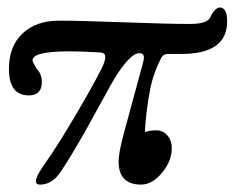

<svg xmlns="http://www.w3.org/2000/svg" viewBox="-20 -480 627 513"><path d="M86.9 13.2Q63.5 13.2 90.3 -28.3Q95.2 -36.1 102.1 -45.9Q131.8 -87.4 179.4 -168Q227.1 -248.5 252 -297.9Q261.7 -317.9 261.2 -328.6Q260.7 -339.4 247.1 -339.8Q202.6 -342.8 166 -342.8Q66.9 -342.8 66.9 -318.8Q66.9 -314 78.1 -295.9Q91.8 -282.2 91.8 -261.2Q91.8 -225.1 57.1 -225.1Q3.9 -225.1 3.9 -295.9Q3.9 -356 40 -390.4Q76.2 -424.8 138.2 -424.8Q192.9 -424.8 310.3 -420.4Q427.7 -416 487.8 -416Q536.1 -416 543 -436Q547.4 -446.3 554.2 -453.1Q561 -460 566.9 -460Q586.9 -460 586.9 -422.9Q586.9 -335.9 464.8 -335.9H428.2Q417.5 -335.9 411.1 -326.2Q390.6 -286.1 381.8 -245.1Q368.7 -174.3 367.2 -127Q380.4 -131.8 397.9 -131.8Q415 -131.8 427 -118.4Q439 -105 439 -84Q439 -49.8 412.8 -18.3Q386.7 13.2 356.9 13.2Q296.9 13.2 296.9 -48.8Q296.9 -69.8 309.1 -117.2L362.8 -314.9Q365.7 -327.1 363.3 -332.5Q360.8 -337.9 352.1 -337.9Q338.4 -337.9 318.1 -315.2Q297.9 -292.5 274.9 -251L207 -127.9Q150.4 -28.8 131.8 -7.8Q112.3 13.2 86.9 13.2Z"/></svg>

Font: Junicode SmCond Medium
Style: Italic
Weight: 500
Width: 4
Italic angle: -11°
Designer: Peter S. Baker
Version: Version 2.206